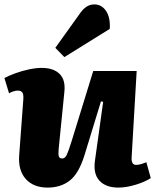

<svg xmlns="http://www.w3.org/2000/svg" viewBox="-22 -837 704 871"><path d="M-2 -483Q16 -493 46 -504Q76 -515 108.5 -522Q141 -529 167 -529Q221 -529 248.5 -501.5Q276 -474 270 -420L244 -160Q242 -137 245 -127.5Q248 -118 261 -118Q273 -118 281 -135Q289 -152 303 -197L401 -515H598L575 -121Q574 -89 595 -89Q607 -89 619.5 -93Q632 -97 642 -101L662 -29Q636 -12 593.5 1Q551 14 515 14Q458 14 429 -17.5Q400 -49 409 -110L446 -375L436 -377L361 -132Q335 -49 294 -17.5Q253 14 194 14Q130 14 95 -25Q60 -64 65 -132L84 -389Q85 -411 78.5 -418.5Q72 -426 59 -426Q42 -426 19 -414ZM345 -782Q357 -798 372 -807.5Q387 -817 406 -817Q439 -817 459 -787.5Q479 -758 476 -706L270 -578L229 -620Z"/></svg>

Font: Literata 12pt ExtraBold
Style: Italic
Weight: 800
Italic angle: -2°
Designer: Latin by Veronika Burian and Jose Scaglione. Greek by Irene Vlachou. Cyrillic by Vera Evstafieva
Foundry: TypeTogether
Version: Version 3.002